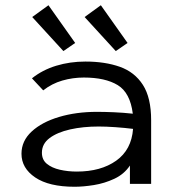

<svg xmlns="http://www.w3.org/2000/svg" viewBox="-20 -702 665 733"><path d="M265 11Q167 11 114.5 -24.5Q62 -60 62 -115Q62 -164 101 -200Q140 -236 205.5 -255.5Q271 -275 350 -275Q378 -275 414 -273.5Q450 -272 487 -268Q477 -348 429.5 -377Q382 -406 300 -406Q258 -406 218 -394.5Q178 -383 145 -357L102 -403Q142 -435 194.5 -451Q247 -467 306 -467Q381 -467 437.5 -447Q494 -427 525.5 -378Q557 -329 557 -243V0H476V-70Q454 -37 416.5 -19.5Q379 -2 338.5 4.5Q298 11 265 11ZM140 -119Q140 -92 159 -76.5Q178 -61 208.5 -54Q239 -47 273 -47Q365 -47 423.5 -88.5Q482 -130 488 -210Q456 -214 420.5 -216.5Q385 -219 357 -219Q297 -219 248 -208Q199 -197 169.5 -175Q140 -153 140 -119ZM222 -507 103 -637 165 -682 267 -538ZM422 -507 303 -637 365 -682 467 -538Z"/></svg>

Font: Inconsolata Expanded
Style: Regular
Weight: 400
Width: 7
Monospace: yes
Designer: Raph Levien, Cyreal, Brenton Simpson
Foundry: Raph Levien, Cyreal, Google
Version: Version 3.100; ttfautohint (v1.8.4.7-5d5b)